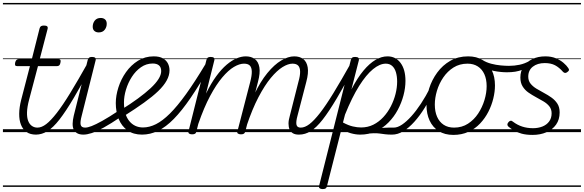

<svg xmlns="http://www.w3.org/2000/svg" viewBox="-20 -905 3999 1315"><path d="M227 17Q187 17 161.5 -1Q136 -19 123.5 -51Q111 -83 111.5 -126.5Q112 -170 125 -221L185 -452H98Q87 -452 84 -458Q81 -464 84 -477Q87 -489 93 -494.5Q99 -500 109 -500H198L251 -710Q254 -721 260.5 -725.5Q267 -730 281 -730Q297 -730 303 -724.5Q309 -719 306 -707L252 -500H381Q391 -500 394 -494Q397 -488 394 -476Q392 -463 386 -457.5Q380 -452 370 -452H240L179 -221Q166 -172 165 -136Q164 -100 173 -77Q182 -54 198.5 -42.5Q215 -31 236 -31Q246 -31 251 -23.5Q256 -16 255 -7Q254 2 247.5 9.5Q241 17 227 17ZM0 365H388V375H0ZM0 -20H388V0H0ZM0 -505H388V-500H0ZM0 -885H388V-875H0Z M225 17Q214 17 209 9.5Q204 2 205 -7Q206 -16 214.5 -23.5Q223 -31 237 -31Q265 -31 296.5 -55Q328 -79 368.5 -131Q409 -183 461 -268Q513 -353 582 -476Q587 -486 596 -485.5Q605 -485 611 -478Q617 -471 612 -461Q539 -325 484.5 -233Q430 -141 387 -86Q344 -31 305.5 -7Q267 17 225 17ZM387 365V375ZM387 -20V0ZM387 -505V-500ZM387 -885V-875Z M552 17Q526 17 509.5 8Q493 -1 485 -17.5Q477 -34 477.5 -58Q478 -82 485 -112L581 -495Q584 -506 590.5 -510.5Q597 -515 610 -515Q626 -515 632 -509Q638 -503 635 -492L540 -114Q528 -70 532.5 -50.5Q537 -31 563 -31Q574 -31 578.5 -23.5Q583 -16 581.5 -7Q580 2 572.5 9.5Q565 17 552 17ZM656 -683Q638 -683 626.5 -693Q615 -703 615 -722Q615 -746 629 -764Q643 -782 670 -782Q688 -782 699.5 -772Q711 -762 711 -742Q711 -719 697 -701Q683 -683 656 -683ZM388 365H713V375H388ZM388 -20H713V0H388ZM388 -505H713V-500H388ZM388 -885H713V-875H388Z M551 17Q540 17 535 9.5Q530 2 531 -7Q532 -16 540.5 -23.5Q549 -31 563 -31Q580 -31 607.5 -41.5Q635 -52 680 -77Q725 -102 793 -147Q801 -152 808 -149Q815 -146 819 -138.5Q823 -131 821.5 -121.5Q820 -112 810 -106Q739 -58 690 -31Q641 -4 608 6.5Q575 17 551 17ZM713 365V375ZM713 -20V0ZM713 -505V-500ZM713 -885V-875Z M808 -152Q874 -193 925 -230.5Q976 -268 1011.5 -301Q1047 -334 1065.5 -363.5Q1084 -393 1084 -418Q1084 -444 1069 -457Q1054 -470 1026 -470Q982 -470 945.5 -444.5Q909 -419 883 -378.5Q857 -338 843 -291.5Q829 -245 829 -203Q829 -162 838 -130.5Q847 -99 864.5 -77Q882 -55 906 -43.5Q930 -32 960 -32Q969 -32 973 -24.5Q977 -17 975.5 -7.5Q974 2 968 9.5Q962 17 953 17Q893 17 853 -12Q813 -41 793 -90Q773 -139 773 -199Q773 -250 791 -306.5Q809 -363 843 -411Q877 -459 925 -489Q973 -519 1033 -519Q1072 -519 1095.5 -505.5Q1119 -492 1130 -470.5Q1141 -449 1141 -423Q1141 -389 1121.5 -353.5Q1102 -318 1063.5 -281Q1025 -244 966.5 -202Q908 -160 829 -110ZM713 365H1201V375H713ZM713 -20H1201V0H713ZM713 -505H1201V-500H713ZM713 -885H1201V-875H713Z M952 17Q943 17 939 9.5Q935 2 936 -7.5Q937 -17 943 -24.5Q949 -32 959 -32Q1003 -32 1048 -54.5Q1093 -77 1143.5 -127Q1194 -177 1254.5 -261Q1315 -345 1388 -467Q1392 -475 1401 -473Q1410 -471 1416 -464Q1422 -457 1417 -448Q1346 -323 1285.5 -234.5Q1225 -146 1170.5 -90.5Q1116 -35 1062.5 -9Q1009 17 952 17ZM1200 365V375ZM1200 -20V0ZM1200 -505V-500ZM1200 -885V-875Z M2027 17Q2002 17 1986.5 8Q1971 -1 1963.5 -18Q1956 -35 1956 -58.5Q1956 -82 1965 -112L2024 -345Q2036 -387 2035.5 -414.5Q2035 -442 2022.5 -455.5Q2010 -469 1983 -469Q1953 -469 1915 -445.5Q1877 -422 1835 -371.5Q1793 -321 1750.5 -240Q1708 -159 1669 -43H1646Q1678 -166 1720.5 -256Q1763 -346 1811 -404.5Q1859 -463 1906.5 -491Q1954 -519 1995 -519Q2033 -519 2057 -500.5Q2081 -482 2087.5 -443.5Q2094 -405 2078 -345L2018 -114Q2006 -71 2010.5 -51Q2015 -31 2039 -31Q2049 -31 2053.5 -23.5Q2058 -16 2056.5 -7Q2055 2 2048 9.5Q2041 17 2027 17ZM1295 15Q1283 15 1275.5 10Q1268 5 1271 -5L1394 -495Q1397 -506 1403 -510.5Q1409 -515 1423 -515Q1439 -515 1445 -509Q1451 -503 1448 -492L1391 -264Q1425 -334 1461 -383Q1497 -432 1532.5 -462Q1568 -492 1601 -505.5Q1634 -519 1663 -519Q1701 -519 1725.5 -500.5Q1750 -482 1756.5 -443.5Q1763 -405 1747 -345L1660 -4Q1657 6 1650.5 10.5Q1644 15 1630 15Q1618 15 1610 10Q1602 5 1606 -5L1694 -345Q1705 -387 1704.5 -414.5Q1704 -442 1691.5 -455.5Q1679 -469 1651 -469Q1620 -469 1582 -446.5Q1544 -424 1502.5 -375Q1461 -326 1419 -247.5Q1377 -169 1338 -56L1325 -4Q1323 6 1316.5 10.5Q1310 15 1295 15ZM1201 365H2190V375H1201ZM1201 -20H2190V0H1201ZM1201 -505H2190V-500H1201ZM1201 -885H2190V-875H1201Z M2028 17Q2017 17 2012 9.5Q2007 2 2008 -7Q2009 -16 2017.5 -23.5Q2026 -31 2040 -31Q2068 -31 2099.5 -55Q2131 -79 2171.5 -131Q2212 -183 2264 -268Q2316 -353 2385 -476Q2390 -486 2399 -485.5Q2408 -485 2414 -478Q2420 -471 2415 -461Q2342 -325 2287.5 -233Q2233 -141 2190 -86Q2147 -31 2108.5 -7Q2070 17 2028 17ZM2190 365V375ZM2190 -20V0ZM2190 -505V-500ZM2190 -885V-875Z M2664 17Q2637 17 2617.5 14.5Q2598 12 2580 9.5Q2562 7 2539 7.5Q2516 8 2481 13L2501 -11Q2535 -19 2560.5 -23.5Q2586 -28 2606 -29.5Q2626 -31 2643 -31Q2660 -31 2676 -31Q2685 -31 2688.5 -23.5Q2692 -16 2690 -7Q2688 2 2681.5 9.5Q2675 17 2664 17ZM2189 390Q2176 390 2169 384Q2162 378 2166 366L2383 -495Q2386 -506 2392 -510.5Q2398 -515 2412 -515Q2428 -515 2434 -509.5Q2440 -504 2438 -493L2387 -293Q2428 -372 2469.5 -421.5Q2511 -471 2552 -495Q2593 -519 2634 -519Q2690 -519 2723.5 -474Q2757 -429 2757 -351Q2757 -303 2743.5 -252Q2730 -201 2704.5 -153Q2679 -105 2641 -66.5Q2603 -28 2554.5 -5.5Q2506 17 2447 17Q2416 17 2382.5 7.5Q2349 -2 2319 -22L2219 371Q2217 381 2210.5 385.5Q2204 390 2189 390ZM2329 -66Q2366 -46 2396.5 -39Q2427 -32 2453 -32Q2499 -32 2537 -51Q2575 -70 2605.5 -103Q2636 -136 2657 -177Q2678 -218 2689 -261.5Q2700 -305 2700 -346Q2700 -381 2692 -409Q2684 -437 2666.5 -453Q2649 -469 2622 -469Q2581 -469 2534.5 -431Q2488 -393 2439.5 -316Q2391 -239 2343 -120ZM2190 365H2827V375H2190ZM2190 -20H2827V0H2190ZM2190 -505H2827V-500H2190ZM2190 -885H2827V-875H2190Z M2665 17Q2654 17 2649 9.5Q2644 2 2645 -7Q2646 -16 2654.5 -23.5Q2663 -31 2677 -31Q2703 -31 2733.5 -51.5Q2764 -72 2797 -108.5Q2830 -145 2863 -195Q2896 -245 2927 -306Q2932 -315 2940.5 -314.5Q2949 -314 2955 -307.5Q2961 -301 2957 -292Q2925 -225 2890 -168.5Q2855 -112 2817.5 -70.5Q2780 -29 2742 -6Q2704 17 2665 17ZM2827 365V375ZM2827 -20V0ZM2827 -505V-500ZM2827 -885V-875Z M3085 19Q3026 19 2985 -7Q2944 -33 2922.5 -79Q2901 -125 2901 -186Q2901 -242 2919.5 -300Q2938 -358 2974.5 -408Q3011 -458 3064 -488.5Q3117 -519 3186 -519Q3244 -519 3285 -494Q3326 -469 3348 -424.5Q3370 -380 3370 -320Q3370 -277 3358.5 -230Q3347 -183 3324.5 -139Q3302 -95 3268 -59Q3234 -23 3188 -2Q3142 19 3085 19ZM3090 -31Q3144 -31 3185.5 -58Q3227 -85 3255 -127.5Q3283 -170 3298 -219.5Q3313 -269 3313 -315Q3313 -362 3297.5 -396.5Q3282 -431 3252.5 -450Q3223 -469 3182 -469Q3128 -469 3086.5 -443Q3045 -417 3016 -374.5Q2987 -332 2972.5 -283Q2958 -234 2958 -189Q2958 -141 2973.5 -105.5Q2989 -70 3018.5 -50.5Q3048 -31 3090 -31ZM2827 365H3428V375H2827ZM2827 -20H3428V0H2827ZM2827 -505H3428V-500H2827ZM2827 -885H3428V-875H2827Z M3452 -410Q3410 -410 3363.5 -419Q3317 -428 3273 -455Q3260 -463 3260.5 -474Q3261 -485 3269.5 -491.5Q3278 -498 3286 -493Q3312 -477 3344.5 -468.5Q3377 -460 3409 -457Q3441 -454 3466 -454Q3503 -454 3538.5 -461.5Q3574 -469 3607 -488Q3617 -493 3623.5 -487Q3630 -481 3630 -471.5Q3630 -462 3618 -455Q3587 -438 3560.5 -428Q3534 -418 3508.5 -414Q3483 -410 3452 -410ZM3429 365V375ZM3429 -20V0ZM3429 -505V-500ZM3429 -885V-875Z M3628 19Q3584 19 3553 10.5Q3522 2 3500.5 -11Q3479 -24 3463 -37Q3455 -44 3455 -52Q3455 -60 3463 -69Q3470 -77 3477.5 -78Q3485 -79 3494 -71Q3523 -49 3557 -38Q3591 -27 3630 -27Q3666 -27 3695 -38.5Q3724 -50 3741 -73Q3758 -96 3758 -129Q3758 -157 3742.5 -176.5Q3727 -196 3702.5 -210.5Q3678 -225 3651 -239.5Q3624 -254 3599.5 -271Q3575 -288 3559.5 -313Q3544 -338 3544 -374Q3544 -418 3566 -450Q3588 -482 3626.5 -500.5Q3665 -519 3715 -519Q3756 -519 3787 -506Q3818 -493 3839.5 -474.5Q3861 -456 3872 -439Q3878 -430 3877 -424.5Q3876 -419 3865 -411Q3857 -405 3850 -405.5Q3843 -406 3836 -413Q3810 -443 3781.5 -458Q3753 -473 3711 -473Q3661 -473 3629.5 -448.5Q3598 -424 3598 -380Q3598 -352 3613.5 -332.5Q3629 -313 3653.5 -298Q3678 -283 3705.5 -268.5Q3733 -254 3757.5 -236.5Q3782 -219 3797.5 -195Q3813 -171 3813 -135Q3813 -86 3788.5 -51.5Q3764 -17 3722 1Q3680 19 3628 19ZM3428 365H3959V375H3428ZM3428 -20H3959V0H3428ZM3428 -505H3959V-500H3428ZM3428 -885H3959V-875H3428Z"/></svg>

Font: Playwrite IS Guides
Style: Regular
Weight: 400
Designer: Veronika Burian, José Scaglione
Foundry: TypeTogether
Version: Version 1.003